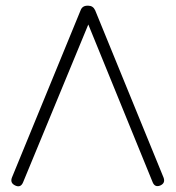

<svg xmlns="http://www.w3.org/2000/svg" viewBox="-20 -653 617 674"><path d="M33 -2Q14.5 -11 22 -30L263 -617Q269 -633 287 -633H290Q306.5 -633 314 -617L554 -30Q561.5 -10.5 543 -2Q524 6 516 -13L290 -567L61 -13Q52.5 7.5 33 -2Z"/></svg>

Font: Jura Light Light
Style: Regular
Weight: 300
Version: Version 5.106